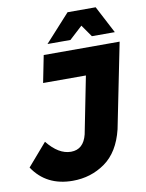

<svg xmlns="http://www.w3.org/2000/svg" viewBox="-136 -979 805 1056"><g transform="rotate(-10 266.0 -451.0)"><path d="M184 8Q37 8 -38 -105L70 -230Q133 -151 202 -151Q272 -151 292 -232L355 -550H116L146 -701H570L475 -228Q445 -105 365.5 -48.5Q286 8 184 8ZM553 -757H425L378 -824L305 -757H177L316 -910H473Z"/></g></svg>

Font: Argentum Novus
Style: Bold Italic
Weight: 700
Designer: Julieta Ulanovsky (font) & Cristiano Sobral (main changes)
Foundry: Julieta Ulanovsky (font) & Cristiano Sobral (main changes)
Version: Version 3.00;November 27, 2020;FontCreator 13.0.0.2655 64-bi